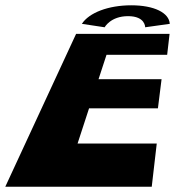

<svg xmlns="http://www.w3.org/2000/svg" viewBox="-23 -705 661 725"><path d="M617.3 -577H264.3L-3 0H550L568.9 -163H269.9L313.3 -296H573.3L587.1 -406H349.1L379.2 -498H608.2ZM372.1 -602C372.1 -602 394.5 -644 460.5 -644C526.5 -644 525.1 -602 525.1 -602L618.1 -615C615.5 -657 558.8 -685 472.8 -685C385.8 -685 313.5 -657 286.1 -615Z"/></svg>

Font: Hussar Milosc
Style: Obl
Weight: 700
Foundry: Cannot Into Space Fonts
Version: Version 1.02